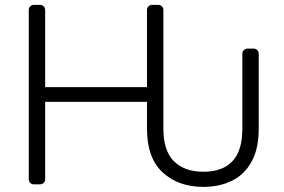

<svg xmlns="http://www.w3.org/2000/svg" viewBox="-20 -747 1152 778"><path d="M639.2 -48.3Q575.6 -106.9 575.6 -225.5V-334.2H163V-20.6Q163 -12.1 157 -6Q150.9 0 142 0H117.2Q108.7 0 102.6 -6Q96.6 -12.1 96.6 -20.6V-706.7Q96.6 -715.2 102.6 -721.2Q108.7 -727.3 117.2 -727.3H142Q150.9 -727.3 157 -721.2Q163 -715.2 163 -706.7V-393.8H575.6V-706.7Q575.6 -715.2 581.7 -721.2Q587.7 -727.3 596.2 -727.3H621.1Q630 -727.3 636 -721.2Q642 -715.2 642 -706.7V-225.5Q642 -136 684.7 -93.8Q727.3 -51.1 804.3 -51.1Q882.1 -51.1 921.9 -93.8Q962 -136 962 -225.5V-529.5Q962 -538 968 -544Q974.1 -550.1 982.6 -550.1H1007.5Q1016.3 -550.1 1022.4 -544Q1028.4 -538 1028.4 -529.5V-225.5Q1028.4 -144.5 999.6 -92.3Q971.2 -40.1 920.5 -14.9Q869.3 10.3 804.3 10.3Q702.8 10.3 639.2 -48.3Z"/></svg>

Font: DeltaSans Light
Style: Regular
Weight: 300
Designer: Rasmus Andersson
Foundry: rsms
Version: Version 3.012